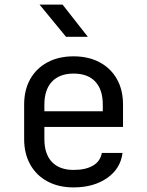

<svg xmlns="http://www.w3.org/2000/svg" viewBox="-20 -805 640 835"><path d="M300 10Q235 10 186.5 -16Q138 -42 111.5 -89.5Q85 -137 85 -200V-350Q85 -414 111.5 -461Q138 -508 186.5 -534Q235 -560 300 -560Q365 -560 413.5 -534Q462 -508 488.5 -461Q515 -414 515 -350V-253H173V-200Q173 -135 206 -100.5Q239 -66 300 -66Q352 -66 384 -84.5Q416 -103 423 -140H513Q504 -71 445.5 -30.5Q387 10 300 10ZM173 -321H427V-350Q427 -415 394.5 -450Q362 -485 300 -485Q239 -485 206 -450Q173 -415 173 -350ZM267 -645 152 -785H252L362 -645Z"/></svg>

Font: Liga JetBrainsMono Nerd Font
Style: Regular
Weight: 400
Designer: Philipp Nurullin, Konstantin Bulenkov
Foundry: JetBrains
Version: Version 2.225; ttfautohint (v1.8.3)